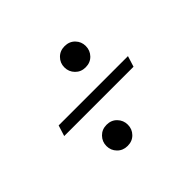

<svg xmlns="http://www.w3.org/2000/svg" viewBox="-115 -659 805 805"><g transform="rotate(-45 287.5 -256.5)"><path d="M342 -497.5Q370 -497.5 387.8 -479.2Q405.5 -461 405.5 -435Q405.5 -409 387.8 -390.5Q370 -372 342 -372Q314.5 -372 296.5 -390.5Q278.5 -409 278.5 -435Q278.5 -461 296.5 -479.2Q314.5 -497.5 342 -497.5ZM89.5 -280H500.5L485.5 -232H74.5ZM233.5 -140Q261.5 -140 279.2 -121.5Q297 -103 297 -77Q297 -51 279.2 -32.8Q261.5 -14.5 233.5 -14.5Q206 -14.5 188 -32.8Q170 -51 170 -77Q170 -103 188 -121.5Q206 -140 233.5 -140Z"/></g></svg>

Font: Newsreader Display ExtraBold
Style: Italic
Weight: 800
Italic angle: -17°
Designer: Hugues Gentile
Foundry: Production Type
Version: Version 1.001